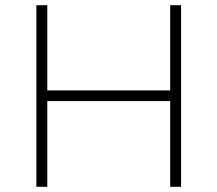

<svg xmlns="http://www.w3.org/2000/svg" viewBox="-20 -719 837 739"><path d="M120 -699H162V-371H635V-699H677V0H635V-330H162V0H120Z"/></svg>

Font: Montserrat arm2 ExtraLight
Style: Regular
Weight: 275
Designer: Julieta Ulanovsky
Foundry: Julieta Ulanovsky
Version: Version 6.000